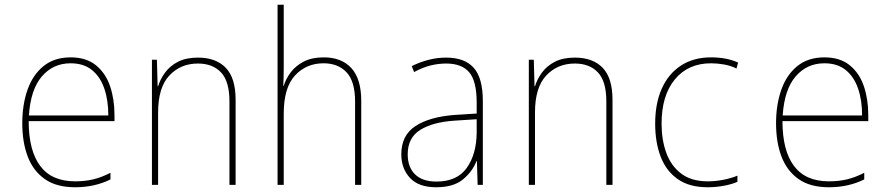

<svg xmlns="http://www.w3.org/2000/svg" viewBox="-20 -780 3750 810"><path d="M297 10Q218 10 169 -24.5Q120 -59 97 -119.5Q74 -180 74 -260Q74 -338 96 -401Q118 -464 163.5 -501Q209 -538 278 -538Q344 -538 385 -504.5Q426 -471 444.5 -416Q463 -361 463 -295V-269H101Q101 -145 149.5 -80Q198 -15 297 -15Q339 -15 374 -23.5Q409 -32 446 -51V-23Q379 10 297 10ZM437 -293Q437 -357 420 -406.5Q403 -456 368 -484.5Q333 -513 278 -513Q204 -513 156.5 -457.5Q109 -402 102 -293Z M621 0V-528H642L645 -416H647Q656 -446 676.5 -474Q697 -502 731 -519.5Q765 -537 815 -537Q891 -537 932.5 -494Q974 -451 974 -359V0H948V-352Q948 -437 912.5 -474.5Q877 -512 815 -512Q742 -512 694.5 -461.5Q647 -411 647 -306V0Z M1151 0V-760H1177V-495Q1177 -472 1176.5 -455Q1176 -438 1175 -418H1177Q1186 -448 1207 -475.5Q1228 -503 1262 -520.5Q1296 -538 1346 -538Q1421 -538 1462.5 -492.5Q1504 -447 1504 -354V0H1478V-351Q1478 -437 1442 -475Q1406 -513 1345 -513Q1272 -513 1224.5 -461.5Q1177 -410 1177 -301V0Z M1820 10Q1746 10 1709.5 -29.5Q1673 -69 1673 -129Q1673 -209 1732.5 -248Q1792 -287 1897 -295L1991 -301V-347Q1991 -438 1959.5 -475Q1928 -512 1862 -512Q1830 -512 1797 -504Q1764 -496 1727 -476L1717 -501Q1751 -518 1787.5 -527.5Q1824 -537 1862 -537Q1940 -537 1978.5 -494Q2017 -451 2017 -353V0H1995L1992 -100H1990Q1973 -56 1933 -23Q1893 10 1820 10ZM1821 -14Q1908 -14 1949 -71.5Q1990 -129 1991 -220V-277L1898 -271Q1806 -265 1753 -232Q1700 -199 1700 -129Q1700 -75 1731 -44.5Q1762 -14 1821 -14Z M2211 0V-528H2232L2235 -416H2237Q2246 -446 2266.5 -474Q2287 -502 2321 -519.5Q2355 -537 2405 -537Q2481 -537 2522.5 -494Q2564 -451 2564 -359V0H2538V-352Q2538 -437 2502.5 -474.5Q2467 -512 2405 -512Q2332 -512 2284.5 -461.5Q2237 -411 2237 -306V0Z M2965 10Q2888 10 2839 -24.5Q2790 -59 2767 -119.5Q2744 -180 2744 -258Q2744 -344 2772 -406.5Q2800 -469 2853 -503.5Q2906 -538 2980 -538Q3046 -538 3094 -516L3087 -491Q3063 -503 3034.5 -508Q3006 -513 2980 -513Q2883 -513 2827 -445Q2771 -377 2771 -258Q2771 -190 2791 -135Q2811 -80 2854 -47.5Q2897 -15 2966 -15Q2998 -15 3031.5 -21.5Q3065 -28 3091 -39V-13Q3069 -3 3035 3.5Q3001 10 2965 10Z M3477 10Q3398 10 3349 -24.5Q3300 -59 3277 -119.5Q3254 -180 3254 -260Q3254 -338 3276 -401Q3298 -464 3343.5 -501Q3389 -538 3458 -538Q3524 -538 3565 -504.5Q3606 -471 3624.5 -416Q3643 -361 3643 -295V-269H3281Q3281 -145 3329.5 -80Q3378 -15 3477 -15Q3519 -15 3554 -23.5Q3589 -32 3626 -51V-23Q3559 10 3477 10ZM3617 -293Q3617 -357 3600 -406.5Q3583 -456 3548 -484.5Q3513 -513 3458 -513Q3384 -513 3336.5 -457.5Q3289 -402 3282 -293Z"/></svg>

Font: Noto Sans Mono Condensed Thin
Style: Regular
Weight: 100
Width: 3
Designer: Monotype Design Team
Foundry: Monotype Imaging Inc.
Version: Version 2.014; ttfautohint (v1.8.4.7-5d5b)